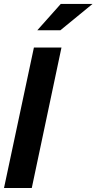

<svg xmlns="http://www.w3.org/2000/svg" viewBox="-23 -937 481 957"><path d="M162.8 -786 279.8 -917.3H438.1L277.8 -786ZM-3 0 146 -700H283.4L135.4 0Z"/></svg>

Font: Red Hat Display VF
Style: Italic
Weight: 300
Italic angle: -12°
Designer: Pentagram, MCKL
Foundry: Pentagram, MCKL
Version: Version 1.010